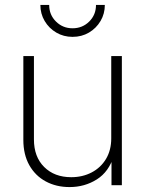

<svg xmlns="http://www.w3.org/2000/svg" viewBox="-20 -759 595 787"><path d="M265.1 7.8Q210.4 7.8 167.5 -15.4Q124.5 -38.6 100.1 -82Q75.7 -125.5 75.7 -185.5V-529.3H119.1V-187.5Q119.1 -116.2 161.1 -74.5Q203.1 -32.7 272 -32.7Q318.4 -32.7 355.7 -52.2Q393.1 -71.8 414.6 -107.7Q436 -143.6 436 -191.9V-529.3H479.5V0H437V-121.1H446.8Q426.8 -55.2 377 -23.7Q327.1 7.8 265.1 7.8ZM277.3 -607.9Q240.7 -607.9 210.7 -625.5Q180.7 -643.1 163.1 -672.9Q145.5 -702.6 145.5 -738.8H181.6Q181.6 -698.2 209.5 -670.7Q237.3 -643.1 277.3 -643.1Q317.9 -643.1 345.7 -670.7Q373.5 -698.2 373.5 -738.8H409.7Q409.7 -702.6 392.1 -672.9Q374.5 -643.1 344.7 -625.5Q314.9 -607.9 277.3 -607.9Z"/></svg>

Font: Inter 24pt ExtraLight
Style: Regular
Weight: 250
Designer: Rasmus Andersson
Foundry: rsms
Version: Version 4.001;git-66647c0bb